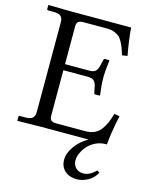

<svg xmlns="http://www.w3.org/2000/svg" viewBox="-127 -729 825 1038"><g transform="rotate(15 285.0 -210.5)"><path d="M404.3 224.1Q362.8 224.1 336.9 201.4Q311 178.7 311 138.7Q311 102.5 338.6 63.7Q366.2 24.9 410.6 0H141.6L13.7 2L12.2 0V-20Q12.2 -26.9 20 -26.9H49.8Q78.6 -26.9 90.1 -38.1Q101.6 -49.3 101.6 -71.8V-572.8Q101.6 -596.7 89.8 -607.2Q78.1 -617.7 49.8 -617.7H20Q12.2 -617.7 12.2 -624.5V-644.5L14.2 -646.5L142.1 -644.5H476.1Q482.4 -568.4 497.1 -491.2L467.8 -486.3Q459.5 -512.2 454.3 -525.9Q449.2 -539.6 439.7 -557.4Q430.2 -575.2 419.4 -584Q408.7 -592.8 391.8 -599.1Q375 -605.5 353 -605.5H218.3Q199.7 -605.5 190.9 -597.9Q182.1 -590.3 182.1 -572.8V-360.8H318.8Q343.3 -360.8 353.5 -371.3Q363.8 -381.8 369.1 -405.3L376 -435.1Q377 -443.4 383.3 -443.4H405.3Q408.7 -443.4 408.7 -439Q400.9 -381.8 400.9 -343.8Q400.9 -302.7 408.7 -248L406.2 -244.6H383.3Q376 -244.6 375 -252L369.1 -282.7Q364.7 -305.7 353.8 -316.2Q342.8 -326.7 318.8 -326.7H182.1V-71.8Q182.1 -53.2 191.2 -46.1Q200.2 -39.1 218.3 -39.1H383.8Q411.1 -39.1 432.4 -48.8Q453.6 -58.6 468 -77.9Q482.4 -97.2 491.7 -118.7Q501 -140.1 509.3 -169.9L539.6 -165Q518.6 -68.4 513.2 0H505.9Q477.1 0 451.2 12.5Q425.3 24.9 408.2 43.9Q391.1 63 381.1 85Q371.1 106.9 371.1 126.5Q371.1 150.9 387 167.7Q402.8 184.6 429.2 184.6Q465.3 184.6 499 149.4L513.7 157.2Q497.6 189.9 466.1 207Q434.6 224.1 404.3 224.1Z"/></g></svg>

Font: Libertinage
Style: l
Weight: 400
Designer: OSP
Foundry: OSP
Version: Version 1.0; 2008; OFL relea